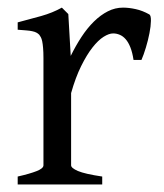

<svg xmlns="http://www.w3.org/2000/svg" viewBox="-20 -489 436 509"><path d="M376 -450.7Q380.4 -447.8 380.1 -433.6Q379.9 -419.4 376.2 -400.9Q372.6 -382.3 366.7 -362.8Q360.8 -343.3 355 -330.1H334Q331.1 -349.6 325.7 -363.3Q320.3 -377 313.2 -385Q306.2 -393.1 297.6 -396.7Q289.1 -400.4 279.8 -400.4Q269 -400.4 254.6 -391.4Q240.2 -382.3 225.1 -363Q210 -343.8 195.1 -313.7Q180.2 -283.7 168.5 -242.2V-50.8Q168.5 -43.5 186.8 -35.6Q205.1 -27.8 251 -21V0H26.9V-21Q59.1 -28.3 77.1 -35.4Q95.2 -42.5 95.2 -50.8V-335Q95.2 -351.1 94.2 -362.1Q93.3 -373 91.8 -379.9Q90.3 -386.7 88.1 -390.6Q85.9 -394.5 84 -397Q80.6 -400.4 76.4 -402.6Q72.3 -404.8 65.7 -406.2Q59.1 -407.7 49.8 -408.4Q40.5 -409.2 26.9 -410.2V-429.7Q58.6 -438 89.1 -446.5Q119.6 -455.1 144 -468.8L161.1 -451.7L167.5 -340.8Q180.7 -367.7 196 -391.1Q211.4 -414.6 229 -431.9Q246.6 -449.2 265.9 -459Q285.2 -468.8 306.2 -468.8Q321.8 -468.8 339.8 -464.8Q357.9 -460.9 376 -450.7Z"/></svg>

Font: GentiumAlt
Style: Regular
Weight: 400
Designer: J. Victor Gaultney
Version: Version 1.02; 2005; OFL release